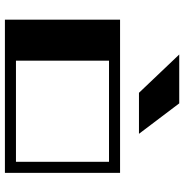

<svg xmlns="http://www.w3.org/2000/svg" viewBox="-4 -746 750 782"><g transform="rotate(90 371.0 -355.0)"><path d="M684 0H60V-469H684ZM639 -424H227V-45H639ZM401 -710 525 -546H358L202 -710Z"/></g></svg>

Font: Geostar Fill
Style: Regular
Weight: 400
Designer: Joe Prince
Foundry: Joe Prince
Version: Version 1.002